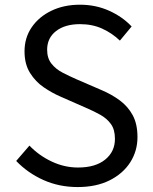

<svg xmlns="http://www.w3.org/2000/svg" viewBox="-20 -766 636 800"><path d="M303.6 13.4Q226.3 13.4 160.7 -16Q95.2 -45.5 47.5 -95.4L102.6 -159.3Q142.2 -118 195.3 -93Q248.3 -68 305.1 -68Q377.7 -68 418.3 -101.1Q458.9 -134.1 458.9 -187.3Q458.9 -225.8 442.5 -248.7Q426.2 -271.7 398.7 -287.3Q371.2 -302.8 336.2 -317.7L231.4 -363.8Q197.3 -378.5 162.8 -401.9Q128.3 -425.2 105.3 -461.9Q82.2 -498.5 82.2 -551.9Q82.2 -608.8 112.2 -652.5Q142.1 -696.2 194.3 -721.3Q246.4 -746.4 313.2 -746.4Q378.8 -746.4 434.6 -721.3Q490.4 -696.2 528.4 -655.7L479.6 -596.8Q446.3 -628.5 405.4 -646.9Q364.5 -665.4 313.2 -665.4Q250.9 -665.4 213.6 -636.6Q176.4 -607.8 176.4 -558.6Q176.4 -523 194.9 -500.2Q213.3 -477.3 241.4 -463Q269.4 -448.6 297.6 -436.2L401.5 -391.3Q444.5 -373.3 478.7 -348Q512.9 -322.8 532.9 -286.1Q552.8 -249.4 552.8 -194.6Q552.8 -136.9 522.7 -89.7Q492.5 -42.5 436.6 -14.5Q380.8 13.4 303.6 13.4Z"/></svg>

Font: Shanggu Sans SC VF
Style: Regular
Weight: 250
Designer: GuiWonder
Version: Version 1.021